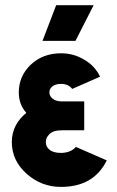

<svg xmlns="http://www.w3.org/2000/svg" viewBox="-20 -721 459 753"><path d="M310.3 -323.3H222.7Q198.7 -323.3 185 -335.3Q173.7 -345.3 173.7 -358.3Q173.7 -372 184.3 -381.3Q197.3 -392 219.3 -392Q248 -392 263.3 -372.3L372.3 -420.3Q362.7 -441 347.3 -457.7Q332 -474.3 310.7 -486.7Q269.7 -512 219.3 -512Q147.7 -512 100 -466.7Q53.7 -422 53.7 -358.3Q53.7 -311.3 83.3 -278.3Q57.3 -257.7 42 -229.3Q26.3 -198.7 26.3 -164.3Q26.3 -90.7 85.3 -38.7Q142.7 12 219.3 12Q347.7 12 398.7 -92L277.7 -144.7Q257 -121.7 219.3 -121.3Q189 -121.3 174 -134Q159.7 -145.3 159.7 -164.3Q159.7 -173 163.2 -180.3Q166.7 -187.7 173.3 -194.3Q187.7 -210 222.7 -210H310.3ZM146.7 -560.7H276L347.3 -700.7H200.3Z"/></svg>

Font: Unageo Variable
Style: Regular
Weight: 300
Designer: Richard Sepsi
Foundry: Richard Sepsi
Version: Version 2.200